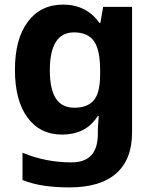

<svg xmlns="http://www.w3.org/2000/svg" viewBox="-20 -576 673 836"><path d="M255 -556Q305 -556 345 -536Q385 -516 413 -476H417L429 -546H555V1Q555 118 486 179Q417 240 282 240Q224 240 174.5 233Q125 226 78 208V89Q179 131 291 131Q349 131 377.5 100Q406 69 406 7V-4Q406 -21 407.5 -39Q409 -57 410 -71H406Q378 -28 339 -9Q300 10 251 10Q154 10 99.5 -64.5Q45 -139 45 -272Q45 -406 101 -481Q157 -556 255 -556ZM302 -435Q250 -435 223.5 -394Q197 -353 197 -270Q197 -188 223 -147.5Q249 -107 304 -107Q361 -107 388.5 -139.5Q416 -172 416 -253V-271Q416 -359 389 -397Q362 -435 302 -435Z"/></svg>

Font: Noto Sans Javanese
Style: Regular
Weight: 400
Designer: Monotype Design Team
Foundry: Monotype Imaging Inc.
Version: Version 2.004